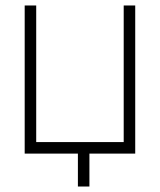

<svg xmlns="http://www.w3.org/2000/svg" viewBox="-20 -560 583 700"><path d="M306 120H264V0H70V-540H112V-42H431V-540H473V0H306Z"/></svg>

Font: Manrope Variable Light
Style: Regular
Weight: 200
Designer: Mikhail Sharanda
Foundry: Mikhail Sharanda
Version: Version 4.505